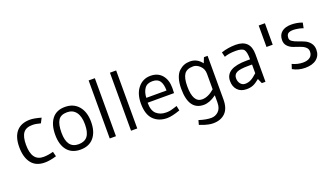

<svg xmlns="http://www.w3.org/2000/svg" viewBox="-77 -1319 3787 2177"><g transform="rotate(-20 1816.5 -230.0)"><path d="M385 -78 400 -19Q320 5 259 5Q152 5 98 -65Q44 -135 44 -259Q44 -381 100 -445.5Q156 -510 265 -510Q312 -510 397 -486L367 -428Q312 -444 268 -444Q192 -444 158.5 -399Q125 -354 125 -257Q125 -60 266 -60Q322 -60 385 -78Z M688 -445Q611 -445 580.5 -396.5Q550 -348 550 -248Q550 -59 689 -59Q762 -59 797.5 -104.5Q833 -150 833 -248Q833 -343 795 -394Q757 -445 688 -445ZM475 -250Q475 -372 528.5 -441Q582 -510 685 -510Q789 -510 848.5 -440Q908 -370 908 -250Q908 -130 851 -62Q794 6 690 6Q586 6 530.5 -61.5Q475 -129 475 -250Z M1042 0V-700H1117V0Z M1299 0V-700H1374V0Z M1903 -234H1584Q1584 -138 1629.5 -98Q1675 -58 1744 -58Q1755 -58 1764.5 -58.5Q1774 -59 1784.5 -60.5Q1795 -62 1801 -63.5Q1807 -65 1819.5 -68.5Q1832 -72 1837 -73.5Q1842 -75 1858 -80Q1874 -85 1880 -87L1892 -29Q1792 6 1736 6Q1633 6 1571 -56.5Q1509 -119 1509 -250Q1509 -370 1567.5 -440Q1626 -510 1717 -510Q1805 -510 1855 -452Q1905 -394 1905 -295Q1905 -268 1903 -234ZM1589 -291H1833Q1833 -365 1807 -405Q1781 -445 1717 -445Q1652 -445 1622 -402Q1592 -359 1589 -291Z M2329 -53 2322 -48Q2246 7 2176 7Q1996 7 1996 -252Q1996 -325 2013 -377.5Q2030 -430 2060 -457.5Q2090 -485 2122.5 -497.5Q2155 -510 2194 -510Q2280 -510 2335 -436L2361 -501H2405V25Q2405 134 2351 187Q2297 240 2205 240Q2178 240 2149.5 234Q2121 228 2102.5 222Q2084 216 2044 201L2058 148Q2142 175 2205 175Q2255 175 2292 140Q2329 105 2329 34ZM2329 -125V-312Q2329 -371 2290 -408Q2251 -445 2210 -445Q2132 -445 2101 -399.5Q2070 -354 2070 -254Q2070 -58 2180 -58Q2252 -58 2329 -125Z M2803 -299H2844Q2844 -390 2821 -417.5Q2798 -445 2723 -445Q2640 -445 2585 -424L2571 -482Q2655 -510 2745 -510Q2921 -510 2921 -334V0H2877L2851 -59Q2805 -21 2771.5 -7.5Q2738 6 2694 6Q2624 6 2585 -35.5Q2546 -77 2546 -145Q2546 -299 2803 -299ZM2845 -236H2800Q2698 -236 2659.5 -216Q2621 -196 2621 -151Q2621 -111 2643 -84Q2665 -57 2700 -57Q2736 -57 2768.5 -73.5Q2801 -90 2845 -131Z M3142 -367H3067V-626H3142Z M3398 -59Q3452 -59 3482.5 -82.5Q3513 -106 3513 -151Q3513 -184 3487 -205.5Q3461 -227 3423.5 -239Q3386 -251 3348.5 -265Q3311 -279 3285 -307Q3259 -335 3259 -378Q3259 -441 3300 -475.5Q3341 -510 3416 -510Q3481 -510 3541 -489L3548 -486L3535 -422L3531 -424Q3528 -425 3522 -427Q3516 -429 3507.5 -431.5Q3499 -434 3488.5 -436Q3478 -438 3466.5 -440Q3455 -442 3442.5 -443.5Q3430 -445 3418 -445Q3372 -445 3353 -429Q3334 -413 3334 -375Q3334 -351 3360 -334Q3386 -317 3423.5 -304.5Q3461 -292 3498.5 -275.5Q3536 -259 3562 -226Q3588 -193 3588 -145Q3588 -75 3539 -34.5Q3490 6 3402 6Q3318 6 3251 -33L3269 -89Q3334 -59 3398 -59Z"/></g></svg>

Font: Gudea
Style: Regular
Weight: 400
Designer: Agustina Mingote
Foundry: Agustina Mingote
Version: Version 1.002